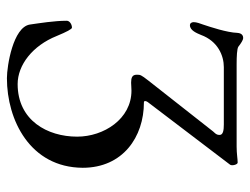

<svg xmlns="http://www.w3.org/2000/svg" viewBox="-104 -605 723 555"><g transform="rotate(90 257.5 -327.5)"><path d="M206 14C327 14 464 -53 465 -205C465 -321 376 -382 276 -382C270 -382 272 -389 275 -393L456 -631C460 -636 456 -653 450 -653C440 -653 424 -650 404 -650H166C143 -650 121 -651 115 -655C105 -663 95 -669 90 -669C85 -669 76 -667 75 -652C74 -622 58 -574 51 -553C48 -545 44 -534 44 -526C44 -520 47 -515 53 -515C68 -515 76 -535 81 -547C99 -596 141 -613 174 -613H340C356 -613 370 -611 370 -601C370 -591 366 -589 360 -582L213 -395C196 -373 196 -372 196 -361C196 -348 205 -345 219 -345C230 -345 229 -346 242 -346C324 -346 375 -266 375 -189C375 -103 328 -17 223 -17C168 -17 112 -60 84 -130C72 -159 64 -174 60 -174C50 -174 40 -167 40 -159C40 -123 47 -80 51 -52C59 -4 170 14 206 14Z"/></g></svg>

Font: EB Garamond
Style: Regular
Weight: 400
Designer: Georg Duffner and Octavio Pardo
Foundry: Georg Duffner
Version: Version 1.000;PS 001.000;hotconv 1.0.88;makeotf.lib2.5.64775